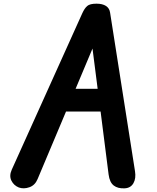

<svg xmlns="http://www.w3.org/2000/svg" viewBox="-20 -1024 851 1044"><path d="M82.5 -4.5Q55 -15.5 42 -41.8Q29 -68 44 -101.5L427.5 -952Q439.5 -978.5 454 -991.2Q468.5 -1004 504.5 -1004Q537 -1004 556 -991.8Q575 -979.5 578.5 -956L714 -93.5Q720.5 -54 705.5 -27.8Q690.5 -1.5 658 0Q621 2 598.5 -15.2Q576 -32.5 570.5 -75.5L527 -417.5H339L184.5 -50.5Q170.5 -16.5 139.8 -5.8Q109 5 82.5 -4.5ZM391 -541H511L483 -760Z"/></svg>

Font: Edu SA Hand Cursive
Style: Regular
Weight: 400
Designer: Tina and Corey Anderson, Eben Sorkin, Mirko Velimirovic
Foundry: Google for Education
Version: Version 2.000